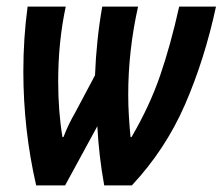

<svg xmlns="http://www.w3.org/2000/svg" viewBox="-20 -564 677 584"><path d="M178 0 276 -180Q281 -88 297 0H381Q483 -109 542.5 -245.5Q602 -382 637 -544H525Q499 -427 467 -334Q435 -241 380 -147H377Q374 -179 372 -211.5Q370 -244 370 -276Q370 -410 400 -544H291Q282 -493 276.5 -440.5Q271 -388 269 -335L210 -224Q199 -205 190 -186.5Q181 -168 173 -147H170Q157 -225 157 -317Q157 -437 180 -544H64Q51 -448 51 -347Q51 -170 90 0Z"/></svg>

Font: Noto Sans Display Condensed
Style: Bold Italic
Weight: 700
Width: 3
Designer: Monotype Design team
Foundry: Monotype Imaging Inc.
Version: 1.000